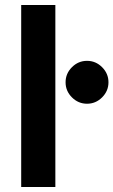

<svg xmlns="http://www.w3.org/2000/svg" viewBox="-20 -750 455 770"><path d="M65 0V-730H202V0ZM329 -334Q294 -334 268.5 -359.5Q243 -385 243 -420Q243 -455 268.5 -480.5Q294 -506 329 -506Q364 -506 389.5 -480.5Q415 -455 415 -420Q415 -385 389.5 -359.5Q364 -334 329 -334Z"/></svg>

Font: MuseoModerno SemiBold
Style: Regular
Weight: 600
Designer: Pablo Cosgaya, Héctor Gatti, Marcela Romero, and the Authors of The MuseoModerno Project.
Foundry: Omnibus-Type Team
Version: Version 1.001